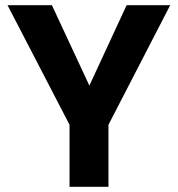

<svg xmlns="http://www.w3.org/2000/svg" viewBox="-20 -720 686 740"><path d="M248 0V-239L9 -700H180L338 -361H311L468 -700H636L398 -239V0Z"/></svg>

Font: DM Sans 28pt Black
Style: Regular
Weight: 900
Version: Version 4.004;gftools[0.9.30]